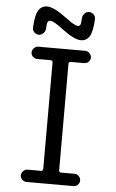

<svg xmlns="http://www.w3.org/2000/svg" viewBox="-62 -992 624 1033"><g transform="rotate(5 250.0 -475.0)"><path d="M84 -830.1Q86.9 -896.5 103 -923.3Q119.1 -950.2 150.4 -950.2Q187.5 -950.2 255.9 -898.4Q305.7 -860.4 323.2 -860.4Q333 -860.4 336.9 -868.7Q340.8 -877 341.8 -905.3Q342.8 -918.9 353.5 -929.7Q364.3 -940.4 377.9 -940.4Q391.6 -940.4 402.3 -929.7Q413.1 -918.9 412.1 -905.3Q409.2 -838.9 393.1 -812Q377 -785.2 345.7 -785.2Q309.6 -785.2 240.2 -837.9Q192.4 -875 172.9 -875Q164.1 -875 159.7 -866.7Q155.3 -858.4 154.3 -830.1Q153.3 -816.4 142.6 -805.7Q131.8 -794.9 118.2 -794.9Q104.5 -794.9 93.8 -805.7Q83 -816.4 84 -830.1ZM301.8 -664.1Q297.9 -664.1 294.4 -661.1Q291 -658.2 291 -653.3V-77.1Q291 -72.3 294.4 -69.3Q297.9 -66.4 301.8 -66.4H375Q388.7 -66.4 398.4 -56.2Q408.2 -45.9 408.2 -32.7Q408.2 -19.5 398.4 -9.8Q388.7 0 375 0H121.1Q108.4 0 98.1 -9.8Q87.9 -19.5 87.9 -32.7Q87.9 -45.9 98.1 -56.2Q108.4 -66.4 121.1 -66.4H194.3Q199.2 -66.4 202.1 -69.3Q205.1 -72.3 205.1 -77.1V-653.3Q205.1 -658.2 202.1 -661.1Q199.2 -664.1 194.3 -664.1H121.1Q108.4 -664.1 98.1 -673.8Q87.9 -683.6 87.9 -696.8Q87.9 -710 98.1 -720.2Q108.4 -730.5 121.1 -730.5H375Q388.7 -730.5 398.4 -720.2Q408.2 -710 408.2 -696.8Q408.2 -683.6 398.4 -673.8Q388.7 -664.1 375 -664.1Z"/></g></svg>

Font: Rounded-X Mgen+ 1mn regular
Style: Regular
Weight: 400
Designer: [Source Han Sans]
Ryoko NISHIZUKA  (kana & ideographs); Paul D. Hunt (Latin, Greek & Cyrillic); Wenlong ZHANG  (bopomofo
Version: Version 1.059.20150602